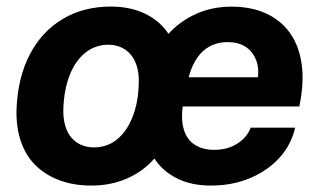

<svg xmlns="http://www.w3.org/2000/svg" viewBox="-20 -567 991 597"><path d="M263.9 10Q210.4 10 166.7 -5.8Q123 -21.6 91.9 -51.7Q60.7 -81.9 45.2 -126.5Q29.7 -171.1 31.4 -228.9Q35.4 -325.6 72.4 -397.1Q109.3 -468.6 174.4 -507.6Q239.4 -546.6 324.6 -546.6Q385.4 -546.6 431.6 -524.1Q477.9 -501.7 504.7 -460.6L503 -460.9Q538.9 -500.7 589 -523.5Q639.1 -546.3 700 -546.3Q761.1 -546.3 807.3 -525.2Q853.4 -504.1 881.8 -464.2Q910.1 -424.3 918.1 -366.7Q926.1 -309.1 910.6 -235.9H534.3L551.7 -326.7H784L782 -324.7Q785.9 -359 774.9 -383.8Q764 -408.6 742.1 -422.4Q720.1 -436.1 688.3 -436.1Q655 -436.1 629.6 -421.4Q604.3 -406.6 587.9 -379.1Q571.4 -351.6 563.1 -312.1L551.9 -258.3Q541 -203.1 550.4 -168.4Q559.7 -133.6 584.9 -117.4Q610 -101.1 645.6 -101.1Q688.4 -101.1 718.6 -120.9Q748.9 -140.7 759.3 -170.1H897.7Q885.4 -116.1 848.2 -75.7Q811 -35.3 756.2 -12.6Q701.4 10 635.4 10Q574.7 10 529.7 -12.6Q484.7 -35.3 459.3 -75.4L461 -75.1Q425.6 -34.3 375.2 -12.1Q324.9 10 263.9 10ZM272.1 -108.7Q313 -108.7 343.4 -133.2Q373.9 -157.7 391.9 -202.6Q409.9 -247.4 411.4 -306.3Q412.7 -336.1 406.2 -358.7Q399.7 -381.3 387.2 -396.4Q374.7 -411.6 356.8 -419.7Q338.9 -427.9 316.7 -427.9Q276.9 -427.9 245.9 -403.5Q215 -379.1 197.1 -334.6Q179.3 -290.1 177 -230Q176 -200.6 182.4 -177.6Q188.7 -154.7 201.4 -139.7Q214.1 -124.7 232.1 -116.7Q250 -108.7 272.1 -108.7Z"/></svg>

Font: Mona Sans ExtraLight
Style: Italic
Weight: 200
Italic angle: -11.6951°
Designer: Deni Anggara
Foundry: GitHub
Version: Version 2.000